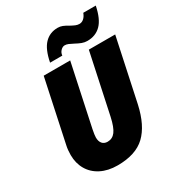

<svg xmlns="http://www.w3.org/2000/svg" viewBox="-217 -1068 1117 1212"><g transform="rotate(-30 341.0 -461.5)"><path d="M58 -195Q58 -232 65 -263L161 -714H354L259 -268Q251 -228 251 -211Q251 -183 264.5 -167Q278 -151 303 -151Q338 -151 360 -180Q382 -209 397 -278L490 -714H682L585 -259Q555 -123 485.5 -56.5Q416 10 283 10Q214 10 163 -16Q112 -42 85 -88.5Q58 -135 58 -195ZM388 -932Q406 -932 422.5 -925.5Q439 -919 460 -906Q480 -895 493.5 -889.5Q507 -884 521 -884Q538 -884 552.5 -896.5Q567 -909 576 -933H667Q649 -844 610 -805Q571 -766 511 -766Q490 -766 471.5 -773Q453 -780 429 -793Q410 -803 397 -808.5Q384 -814 371 -814Q356 -814 342 -800Q328 -786 326 -765H237Q254 -853 292 -892.5Q330 -932 388 -932Z"/></g></svg>

Font: Noto Sans Display Black
Style: Italic
Weight: 900
Italic angle: -12°
Designer: Monotype Design team
Foundry: Monotype Imaging Inc.
Version: Version 1.000